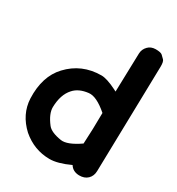

<svg xmlns="http://www.w3.org/2000/svg" viewBox="-191 -906 968 1050"><g transform="rotate(30 293.5 -380.5)"><path d="M436.5 -767.6Q416.5 -747.6 415.5 -720.2L408.7 -475.6Q402.3 -479 395.5 -482.4Q333 -513.7 298.3 -513.7Q174.3 -513.2 92.8 -425.8Q19 -347.2 24.4 -210.4Q28.8 -113.3 106.9 -41Q182.6 23.9 279.3 24.4Q330.1 24.9 406.2 -10.3Q424.8 20 464.8 21Q498.5 21.5 518.6 2Q538.6 -17.6 539.1 -48.8L554.2 -716.8Q554.7 -748.5 545.2 -758.1Q535.6 -767.6 525.9 -776.9Q516.1 -786.1 483.4 -786.1Q454.1 -785.6 436.5 -767.6ZM282.2 -96.7Q217.3 -106.9 195.3 -134.8Q153.3 -189 154.3 -231.4Q156.2 -310.5 195.3 -353.5Q226.1 -388.7 286.1 -395.5Q333 -401.4 405.3 -338.4Q404.8 -234.9 399.4 -142.1Q324.7 -90.3 282.2 -96.7Z"/></g></svg>

Font: Comic Relief
Style: Bold
Weight: 700
Designer: Jeff Davis
Foundry: Loudifier
Version: Version 1.200; ttfautohint (v1.8.4.7-5d5b)